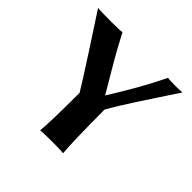

<svg xmlns="http://www.w3.org/2000/svg" viewBox="-163 -812 979 979"><g transform="rotate(45 326.5 -322.5)"><path d="M406.2 -304.2C416.3 -322.4 429.4 -344.4 445.3 -370.1L487.8 -437.5L552.7 -536.6L626 -647.9C617.2 -646 601.6 -645 579.1 -645C548.5 -645 529.1 -646 521 -647.9C478 -559.1 423.5 -462.2 357.4 -357.4L314.9 -429.7L270.5 -504.9L232.4 -572.3L191.9 -647.9C180.5 -646 154.5 -645 113.8 -645C60.1 -645 27.5 -646 16.1 -647.9L143.6 -452.1C201.5 -362.6 238.9 -303.5 255.9 -274.9C255.9 -133 253.6 -40.4 249 2.9C259.8 1 287.1 0 331.1 0C375.7 0 403.3 1 414.1 2.9C409.5 -48.5 406.9 -150.9 406.2 -304.2Z"/></g></svg>

Font: Linux Biolinum G
Style: Bold
Weight: 700
Designer: Philipp H. Poll
Foundry: Philipp H. Poll
Version: Version 1.1.0